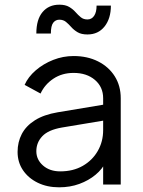

<svg xmlns="http://www.w3.org/2000/svg" viewBox="-20 -787 612 819"><path d="M55 -139Q55 -181 73 -215.5Q91 -250 129 -274Q167 -298 226 -308L436 -343V-275L244 -243Q186 -233 160.5 -206Q135 -179 135 -142Q135 -106 163.5 -81Q192 -56 237 -56Q292 -56 333 -79.5Q374 -103 397 -143Q420 -183 420 -232V-368Q420 -416 385 -446Q350 -476 294 -476Q245 -476 208 -451.5Q171 -427 153 -388L85 -425Q100 -459 132.5 -487Q165 -515 207 -531.5Q249 -548 294 -548Q353 -548 398.5 -525Q444 -502 469.5 -461.5Q495 -421 495 -368V0H420V-107L431 -96Q417 -66 387.5 -41.5Q358 -17 318.5 -2.5Q279 12 232 12Q181 12 141 -7.5Q101 -27 78 -61Q55 -95 55 -139ZM233 -703Q217 -703 207 -690Q197 -677 197 -644H135Q135 -704 161.5 -735.5Q188 -767 233 -767Q259 -767 275 -757.5Q291 -748 302 -735.5Q313 -723 324.5 -713.5Q336 -704 353 -704Q371 -704 381.5 -719.5Q392 -735 392 -763H453Q453 -708 426 -674Q399 -640 353 -640Q327 -640 311 -649.5Q295 -659 284 -671.5Q273 -684 261.5 -693.5Q250 -703 233 -703Z"/></svg>

Font: Kosmopol Plus Jakarta Sans
Style: Regular
Weight: 400
Designer: Gumpita Rahayu
Foundry: Tokotype
Version: Version 2.006